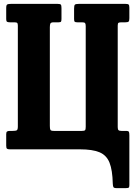

<svg xmlns="http://www.w3.org/2000/svg" viewBox="-20 -770 699 990"><path d="M237 -121Q237 -105.5 240 -100.2Q243 -95 258.5 -95H402.5Q415.5 -95 418.8 -99Q422 -103 422 -116.5V-635Q422 -646.5 418.8 -650.8Q415.5 -655 403 -655H378.5Q368.5 -655 365.2 -658Q362 -661 362 -672V-725Q362 -742 366.2 -746Q370.5 -750 387 -750H627Q639.5 -750 643.2 -746.5Q647 -743 647 -730V-676Q647 -662.5 643.2 -658.8Q639.5 -655 626.5 -655H607.5Q595.5 -655 591.2 -652.5Q587 -650 587 -638V-114.5Q587 -102.5 591.2 -98.8Q595.5 -95 606.5 -95H629.5Q642.5 -95 644.8 -90Q647 -85 647 -72V184.5Q647 195.5 643.2 197.8Q639.5 200 628 200H581Q567 200 564.5 194.2Q562 188.5 561.5 176.5Q560 107.5 544.8 69Q529.5 30.5 493.2 15.2Q457 0 392 0H32Q20 0 16 -3.2Q12 -6.5 12 -19V-78Q12 -88.5 16.2 -91.8Q20.5 -95 31.5 -95H44.5Q61 -95 66.5 -98.2Q72 -101.5 72 -118V-638Q72 -648.5 68.5 -651.8Q65 -655 53.5 -655H31.5Q21.5 -655 16.8 -657.5Q12 -660 12 -671V-728Q12 -744 17.2 -747Q22.5 -750 37 -750H277Q290.5 -750 293.8 -746Q297 -742 297 -728V-673Q297 -662.5 294.8 -658.8Q292.5 -655 282.5 -655H258Q243.5 -655 240.2 -649.5Q237 -644 237 -630Z"/></svg>

Font: Besley* Condensed
Style: Bold
Weight: 700
Width: 3
Designer: Owen Earl
Foundry: indestructible type*
Version: Version 3.000; ttfautohint (v1.8.3)